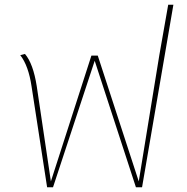

<svg xmlns="http://www.w3.org/2000/svg" viewBox="-20 -795 793 815"><path d="M694 -775H716L679 -559L583 0H557L382 -537L205 0H180L114 -428Q101 -516 66 -561L86 -566Q121 -525 136 -429L196 -25L368 -559H395L569 -25L656 -559Z"/></svg>

Font: FiraGO Thin
Style: Regular
Weight: 100
Designer: bBox Type
Foundry: bBox Type GmbH
Version: Version 1.001;PS 001.001;hotconv 1.0.88;makeotf.lib2.5.64775